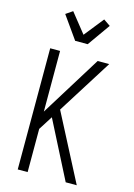

<svg xmlns="http://www.w3.org/2000/svg" viewBox="-143 -1053 786 1125"><g transform="rotate(15 250.0 -490.0)"><path d="M440 0H373L196 -347L142 -262V0H82V-735H142V-367L370 -735H440L231 -403ZM212 -815 115 -952 156 -980 250 -862 344 -980 385 -952 288 -815Z"/></g></svg>

Font: Iosevka Fixed SS04 Light
Style: Regular
Weight: 300
Monospace: yes
Designer: Belleve Invis
Foundry: Belleve Invis
Version: Version 32.5.0